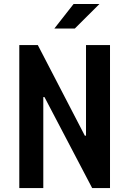

<svg xmlns="http://www.w3.org/2000/svg" viewBox="-20 -960 660 980"><path d="M78.5 0H201V-464.5H207L450.5 0H541.5V-730H419V-267.5H413L173 -730H78.5ZM362 -814.5H257.5L355.5 -939.5H487.5Z"/></svg>

Font: Monaspace Krypton SemiBold
Style: Regular
Weight: 600
Designer: Riley Cran & the Lettermatic Team
Foundry: Lettermatic
Version: Version 1.200 (Monaspace Krypton)